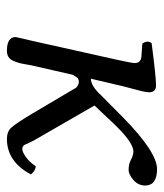

<svg xmlns="http://www.w3.org/2000/svg" viewBox="22 -502 489 574"><g transform="rotate(90 267.0 -214.5)"><path d="M158.7 -321.8Q168 -363.8 168 -372.1Q168 -390.1 149.9 -392.1L109.9 -395Q98.6 -411.1 108.9 -422.9Q210.9 -436 234.9 -436Q255.4 -436 255.4 -415Q255.4 -407.7 252 -393.1Q248.5 -378.4 242.4 -356.4Q236.3 -334.5 233.4 -320.3L214.8 -241.2Q236.3 -241.2 264.2 -271.5L330.1 -336.9Q434.1 -439 484.9 -439Q533.7 -439 534.2 -403.8Q534.2 -382.8 517.6 -368.4Q501 -354 487.8 -354Q469.7 -354 456.8 -361.1Q443.8 -368.2 432.1 -368.2Q404.3 -368.2 346.2 -306.2L294.9 -252L394 -80.1Q399.9 -70.3 405 -59.6Q410.2 -48.8 411.6 -44.9Q413.1 -41 416.5 -38.6Q419.9 -36.1 424.8 -36.1Q433.6 -36.1 449.2 -47.1Q464.8 -58.1 476.1 -76.2Q489.3 -76.2 501 -62Q462.9 9.8 395 9.8Q373 9.8 361.1 -3.2Q349.1 -16.1 319.8 -64.9L244.1 -192.9Q242.7 -197.3 236.6 -201.2Q230.5 -205.1 224.6 -205.1Q219.7 -205.1 216.3 -203.6Q212.9 -202.1 211.4 -200.2Q210 -198.2 207.3 -193.8Q204.6 -189.5 203.1 -187L176.8 -71.8Q174.8 -64.5 172.4 -49.6Q169.9 -34.7 167.7 -26.6Q165.5 -18.6 161.1 -8.8Q156.7 1 149.4 5.4Q142.1 9.8 130.9 9.8Q89.8 9.8 90.3 -17.1Q90.3 -19 103 -71.8Z"/></g></svg>

Font: Linux Libertine
Style: Italic
Weight: 400
Italic angle: -12°
Designer: Philipp H. Poll
Foundry: Philipp H. Poll
Version: Version 5.1.6 ; ttfautohint (v0.9)